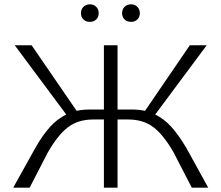

<svg xmlns="http://www.w3.org/2000/svg" viewBox="-20 -867 1023 887"><path d="M354 -806Q354 -824 365.5 -835.5Q377 -847 395 -847Q413 -847 424.5 -835.5Q436 -824 436 -806Q436 -788 424.5 -777Q413 -766 395 -766Q377 -766 365.5 -777Q354 -788 354 -806ZM544 -806Q544 -824 555.5 -835.5Q567 -847 586 -847Q603 -847 614.5 -835.5Q626 -824 626 -806Q626 -788 614.5 -777Q603 -766 586 -766Q567 -766 555.5 -777Q544 -788 544 -806ZM942 0H866L783 -161Q737 -242 690 -278.5Q643 -315 572 -315H523V0H460V-315H411Q340 -315 293 -278.5Q246 -242 200 -161L117 0H41L144 -185Q177 -243 211 -280.5Q245 -318 286 -338L48 -658H126L334 -355Q363 -361 394 -361H460V-658H523V-361H589Q622 -361 650 -355L857 -658H935L697 -338Q738 -318 771.5 -281Q805 -244 840 -185Z"/></svg>

Font: Isabella Sans
Style: Regular
Weight: 400
Designer: Original fonts by Christian Thalmann (Catharsis Fonts), Modifications by Cristiano Sobral
Version: Version 0.002;July 12, 2020;FontCreator 13.0.0.2655 64-bit; 